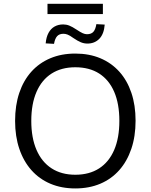

<svg xmlns="http://www.w3.org/2000/svg" viewBox="-20 -1001 807 1029"><path d="M383.5 8.9Q309.6 8.9 250.1 -16.3Q190.5 -41.5 148.4 -89Q106.2 -136.5 83.6 -203.2Q60.9 -269.9 60.9 -353Q60.9 -436.5 83.3 -503Q105.7 -569.5 147.8 -616.5Q189.9 -663.5 249.5 -688.7Q309.1 -713.9 383.5 -713.9Q457.8 -713.9 517.4 -689Q577 -664 619.4 -617Q661.7 -570 684.1 -503.5Q706.6 -437 706.6 -354Q706.6 -270.5 683.9 -203.5Q661.2 -136.5 619.1 -89Q577 -41.5 517.4 -16.3Q457.8 8.9 383.5 8.9ZM383.5 -64.5Q458.5 -64.5 511.2 -98.5Q563.8 -132.4 591.8 -197.1Q619.7 -261.8 619.7 -353Q619.7 -444.7 592 -508.9Q564.3 -573 511.7 -606.8Q459.1 -640.5 383.5 -640.5Q309.4 -640.5 256.5 -606.8Q203.6 -573 175.7 -508.6Q147.7 -444.1 147.7 -353Q147.7 -262.3 175.7 -197.6Q203.6 -133 256.5 -98.7Q309.4 -64.5 383.5 -64.5ZM234.5 -925.6V-980.5H531.4V-925.6ZM448.4 -767.5Q429.9 -767.5 413 -774.6Q396 -781.7 373 -797.3Q353.5 -811.5 342 -815.7Q330.5 -820 320.5 -820Q298 -820 286.3 -807.2Q274.5 -794.3 269.5 -766L224.8 -768.5Q227.8 -802.3 240.2 -825Q252.6 -847.7 272.7 -858.9Q292.8 -870.1 318.6 -870.1Q335.6 -870.1 351.5 -863.8Q367.5 -857.5 390.9 -841.9Q411.5 -828.2 423.5 -822.9Q435.5 -817.6 446 -817.6Q469 -817.6 480.5 -830.5Q491.9 -843.3 496.5 -871.6L541.2 -869.2Q537.2 -818.3 512.1 -792.9Q487.1 -767.5 448.4 -767.5Z"/></svg>

Font: Nunito Sans 12pt ExtraLight
Style: Regular
Weight: 200
Version: Version 3.101;gftools[0.9.27]